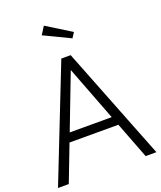

<svg xmlns="http://www.w3.org/2000/svg" viewBox="-181 -1088 999 1195"><g transform="rotate(-20 319.0 -490.0)"><path d="M-7.3 0 287.7 -750H349.5L644.5 0H573.2L480.5 -241.4H156.8L64.1 0ZM179.5 -300H457.7L318.6 -662.7ZM395.9 -844.5 222.7 -927.7 255.5 -979.5 418.2 -878.6Z"/></g></svg>

Font: Spartan
Style: Regular
Weight: 400
Designer: Matt Bailey, Mirko Velimirovic
Foundry: Matt Bailey
Version: Version 1.005